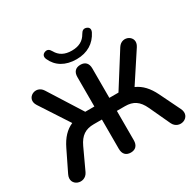

<svg xmlns="http://www.w3.org/2000/svg" viewBox="-192 -1140 1397 1366"><g transform="rotate(-30 507.0 -456.5)"><path d="M506 -760C595 -760 659 -801 694 -871C706 -896 697 -912 677 -919C656 -926 642 -918 629 -895C605 -852 566 -830 507 -830C448 -830 409 -852 385 -895C372 -918 358 -926 337 -919C317 -912 307 -895 318 -870C349 -800 414 -760 506 -760ZM508 8C547 8 569 -16 569 -58V-299H636C703 -299 745 -272 777 -203L856 -33C892 44 1012 2 970 -83L888 -251C856 -316 817 -359 763 -383L919 -621C967 -695 862 -751 817 -680L644 -406H569V-648C569 -690 547 -713 508 -713C468 -713 446 -690 446 -648V-406H371L198 -680C153 -751 48 -695 96 -621L251 -383C198 -360 158 -317 126 -251L44 -83C2 2 122 44 158 -33L237 -203C269 -271 311 -299 379 -299H446V-58C446 -16 468 8 508 8Z"/></g></svg>

Font: Nunito
Style: Bold
Weight: 700
Designer: Vernon Adams
Foundry: Vernon Adams
Version: Version 3.602